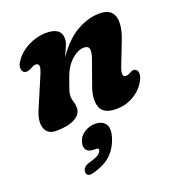

<svg xmlns="http://www.w3.org/2000/svg" viewBox="-137 -593 917 990"><g transform="rotate(-20 321.5 -97.5)"><path d="M49 -329.5Q38.5 -337 38 -353.5Q37.5 -370 50.5 -389Q77.5 -430 126 -454.8Q174.5 -479.5 225 -479.5Q307 -479.5 307 -419Q307 -400.5 297 -377.8Q287 -355 274.5 -327.5Q332.5 -411 395 -445.2Q457.5 -479.5 516.5 -479.5Q563 -479.5 582.5 -456.2Q602 -433 599.5 -393Q597 -353 576.5 -303L531 -186.5Q509 -130 537 -130Q548.5 -130 565.5 -139.5Q584 -151 597 -140Q606 -133 606.2 -117.2Q606.5 -101.5 595 -80Q572.5 -38.5 529.2 -12.5Q486 13.5 432.5 13.5Q362.5 13.5 346.5 -30.5Q330.5 -74.5 355.5 -142.5L401 -270Q413.5 -304 410.2 -322.8Q407 -341.5 381.5 -341.5Q348.5 -341.5 312.8 -309Q277 -276.5 257.5 -218.5Q243.5 -180 237.5 -161.5Q231.5 -143 231.5 -129Q231.5 -113.5 237 -97.5Q242.5 -81.5 242.5 -62Q242.5 -27.5 205.2 -7Q168 13.5 103 13.5Q54.5 13.5 41.5 -26.2Q28.5 -66 56.5 -127.5L120.5 -278Q137.5 -316 135.8 -330.2Q134 -344.5 118 -344.5Q111 -344.5 104 -341.5Q97 -338.5 87 -332.5Q63.5 -320.5 49 -329.5ZM253 171Q222.5 171 211 155.2Q199.5 139.5 206.5 113.5Q214 84 241.5 65.8Q269 47.5 301 47.5Q338 47.5 356 70Q374 92.5 362 137Q348 190.5 311.8 227.8Q275.5 265 205.5 283Q186.5 288 177.5 282Q168.5 276 169 263Q170.5 235.5 204.5 226Q245 214.5 259 204.8Q273 195 276 184Q279.5 171 262.5 171Z"/></g></svg>

Font: Fraunces 9pt SuperSoft
Style: Bold Italic
Weight: 700
Italic angle: -16°
Version: Version 1.000;[b76b70a41]